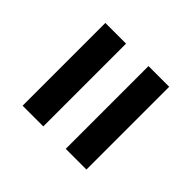

<svg xmlns="http://www.w3.org/2000/svg" viewBox="-59 -635 689 689"><g transform="rotate(-45 285.5 -290.0)"><path d="M75 -347V-452H495V-347ZM75 -128V-233H495V-128Z"/></g></svg>

Font: DM Sans 28pt SemiBold
Style: Regular
Weight: 600
Version: Version 4.004;gftools[0.9.30]